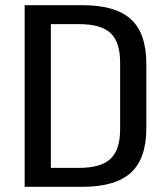

<svg xmlns="http://www.w3.org/2000/svg" viewBox="-20 -720 644 740"><path d="M75 -700H298Q426 -700 485 -645.5Q544 -591 544 -474V-225Q544 -109 484.5 -54.5Q425 0 298 0H75ZM154 -73H285Q369 -73 406 -108Q443 -143 443 -221V-479Q443 -558 406 -592.5Q369 -627 285 -627H154L176 -683V-17Z"/></svg>

Font: Pathway Extreme SemiCondensed Medium
Style: Regular
Weight: 500
Width: 4
Version: Version 1.001;gftools[0.9.26]